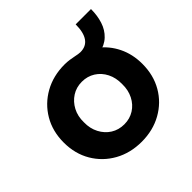

<svg xmlns="http://www.w3.org/2000/svg" viewBox="-166 -799 966 966"><g transform="rotate(-45 316.5 -316.5)"><path d="M36 -265Q36 -345 72.5 -407Q109 -469 172.5 -504.5Q236 -540 317 -540Q335 -540 352 -537.5Q369 -535 383 -532Q393 -530 401.5 -528.5Q410 -527 417 -527Q458 -527 478.5 -556.5Q499 -586 499 -643H608Q608 -597 595.5 -558Q583 -519 555 -492.5Q527 -466 482 -457L493 -482Q541 -446 568.5 -390Q596 -334 596 -265Q596 -185 560 -123Q524 -61 460.5 -25.5Q397 10 317 10Q236 10 172.5 -25.5Q109 -61 72.5 -123Q36 -185 36 -265ZM452 -265Q453 -309 435.5 -343.5Q418 -378 387 -397.5Q356 -417 317 -417Q277 -417 246 -397Q215 -377 197 -343Q179 -309 180 -265Q179 -222 197 -187.5Q215 -153 246 -133.5Q277 -114 317 -114Q356 -114 387 -133.5Q418 -153 435.5 -187.5Q453 -222 452 -265Z"/></g></svg>

Font: Our Lexend SemiBold
Style: Regular
Weight: 600
Designer: Bonnie Shaver-Troup, Thomas Jockin
Foundry: Lexend
Version: Version 1.007